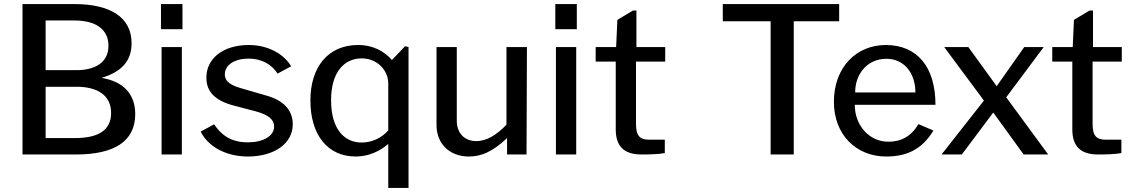

<svg xmlns="http://www.w3.org/2000/svg" viewBox="-20 -762 5584 947"><path d="M91 0H354C544 0 647 -65 647 -199C647 -299 588 -360 481 -378C585 -409 629 -466 629 -549C629 -675 527 -742 346 -742H91ZM349 -81H205V-334H359C456 -334 528 -295 528 -205C528 -122 469 -81 349 -81ZM359 -416H205V-661H347C449 -661 515 -620 515 -536C515 -445 435 -416 359 -416Z M877 -530H777V0H877ZM880 -742H774V-618H880Z M1349 -399 1416 -435C1380 -496 1302 -540 1207 -540C1081 -540 997 -474 998 -378C998 -312 1038 -265 1138 -240L1241 -213C1307 -195 1332 -171 1332 -138C1332 -90 1276 -60 1204 -60C1116 -59 1069 -100 1036 -149L970 -113C1004 -42 1091 10 1203 10C1331 10 1424 -53 1424 -149C1424 -214 1384 -267 1289 -292L1165 -328C1102 -346 1089 -371 1089 -395C1089 -443 1139 -473 1206 -473C1273 -473 1322 -442 1349 -399Z M1978 -534 1913 -466C1878 -506 1824 -540 1746 -540C1598 -540 1511 -431 1511 -267C1511 -96 1596 10 1735 10C1800 10 1856 -18 1895 -52V165H1995V-530ZM1895 -350V-119C1862 -81 1814 -59 1764 -59C1675 -59 1613 -129 1613 -268C1613 -409 1680 -474 1764 -474C1840 -474 1895 -416 1895 -350Z M2329 -66C2270 -66 2233 -106 2233 -167V-530H2133V-145C2133 -50 2201 10 2292 10C2353 10 2408 -12 2481 -81V0H2577L2579 -530H2478V-147C2431 -98 2382 -66 2329 -66Z M2822 -530H2722V0H2822ZM2825 -742H2719V-618H2825Z M3261 -458V-530H3119V-710H3102L3025 -664L3019 -530H2918V-458H3017V-124C3017 -39 3059 0 3145 0C3175 0 3230 -1 3259 -7V-73H3182C3139 -73 3117 -89 3117 -149V-458Z M3545 -657H3781V0H3895V-657H4119V-742H3545Z M4196 -245H4594C4594 -433 4503 -540 4349 -540C4205 -540 4093 -432 4093 -259C4093 -100 4201 10 4351 10C4453 10 4527 -25 4584 -118L4510 -150C4474 -89 4425 -63 4361 -63C4269 -63 4196 -142 4196 -245ZM4495 -306H4198C4197 -392 4254 -472 4352 -472C4440 -472 4495 -401 4495 -306Z M5150 0 4943 -282 5128 -530H5032L4896 -337L4756 -530H4637L4833 -266L4624 0H4724L4879 -207L5029 0Z M5513 -458V-530H5371V-710H5354L5277 -664L5271 -530H5170V-458H5269V-124C5269 -39 5311 0 5397 0C5427 0 5482 -1 5511 -7V-73H5434C5391 -73 5369 -89 5369 -149V-458Z"/></svg>

Font: Bisquit Text
Style: Regular
Weight: 400
Version: Version 1.004;Glyphs 3.2.3 (3260)